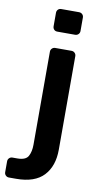

<svg xmlns="http://www.w3.org/2000/svg" viewBox="-144 -770 523 1005"><g transform="rotate(10 117.5 -268.0)"><path d="M97 -606Q86 -606 79.5 -613Q73 -620 73 -630V-702Q73 -712 79.5 -719Q86 -726 97 -726H191Q202 -726 209 -719Q216 -712 216 -702V-630Q216 -620 209 -613Q202 -606 191 -606ZM-20 190Q-30 190 -37 183Q-44 176 -44 166V108Q-44 98 -37 91Q-30 84 -20 84H6Q51 84 64 59.5Q77 35 77 -1V-496Q77 -506 84 -513Q91 -520 101 -520H188Q198 -520 205 -513Q212 -506 212 -496V1Q212 89 164.5 139.5Q117 190 18 190Z"/></g></svg>

Font: Rubik Medium
Style: Regular
Weight: 500
Designer: Hubert and Fischer
Foundry: Hubert and Fischer
Version: Version 2.300; ttfautohint (v1.8.4.7-5d5b);gftools[0.9.30]